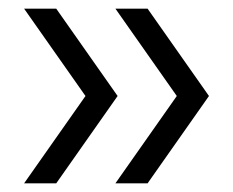

<svg xmlns="http://www.w3.org/2000/svg" viewBox="-20 -469 532 438"><path d="M35 -50.8 175 -250 35 -449.2H108.3L248.3 -250L108.3 -50.8ZM243.3 -50.8 383.3 -250 243.3 -449.2H316.7L456.7 -250L316.7 -50.8Z"/></svg>

Font: Funnel Sans Light Light
Style: Regular
Weight: 300
Version: Version 1.000